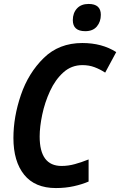

<svg xmlns="http://www.w3.org/2000/svg" viewBox="-20 -943 609 973"><path d="M491 -868Q491 -923 429 -923Q391 -923 370 -900Q349 -877 349 -841Q349 -785 412 -785Q451 -785 471 -809Q491 -833 491 -868ZM429 -23V-135Q394 -121 360 -111.5Q326 -102 292 -102Q181 -102 181 -251Q181 -300 194 -362Q207 -424 233.5 -481.5Q260 -539 301 -576Q342 -613 398 -613Q431 -613 459 -602.5Q487 -592 513 -575L569 -679Q497 -725 397 -725Q279 -725 201.5 -649Q124 -573 86 -462Q48 -351 48 -244Q48 -125 102.5 -57.5Q157 10 263 10Q312 10 354.5 0.5Q397 -9 429 -23Z"/></svg>

Font: Noto Sans UI SemiCondensed
Style: Bold Italic
Weight: 700
Width: 4
Designer: Monotype Design Team
Foundry: Monotype Imaging Inc.
Version: 1.001